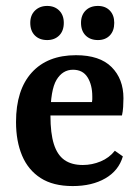

<svg xmlns="http://www.w3.org/2000/svg" viewBox="-20 -617 470 647"><path d="M34 -206Q34 -314 87 -372.5Q140 -431 236 -431Q316 -431 356 -391Q396 -351 396 -286Q396 -272 395 -256.5Q394 -241 391 -228H113V-273H290Q291 -278 291 -282Q291 -286 291 -292Q291 -331 275 -356.5Q259 -382 226 -382Q191 -382 170.5 -348Q150 -314 150 -227Q150 -168 161.5 -131.5Q173 -95 197 -78Q221 -61 259 -61Q290 -61 319 -73Q348 -85 367 -109L394 -90Q380 -42 335 -16Q290 10 225 10Q159 10 117 -17Q75 -44 54.5 -92.5Q34 -141 34 -206ZM195 -540Q195 -513 179.5 -497.5Q164 -482 139 -482Q113 -482 97.5 -497.5Q82 -513 82 -540Q82 -566 98 -581.5Q114 -597 139 -597Q164 -597 179.5 -581.5Q195 -566 195 -540ZM365 -540Q365 -513 350 -497.5Q335 -482 310 -482Q284 -482 268.5 -497.5Q253 -513 253 -540Q253 -566 268.5 -581.5Q284 -597 310 -597Q335 -597 350 -581.5Q365 -566 365 -540Z"/></svg>

Font: Yrsa SemiBold
Style: Regular
Weight: 600
Version: Version 2.004